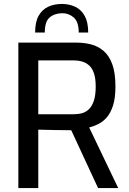

<svg xmlns="http://www.w3.org/2000/svg" viewBox="-20 -953 654 973"><path d="M73 0V-737H368Q406 -737 441.5 -728Q477 -719 505 -695Q533 -671 549 -627.5Q565 -584 565 -514Q565 -457 553 -419Q541 -381 521.5 -358.5Q502 -336 478.5 -324.5Q455 -313 432 -307L579 0H477L341 -293Q326 -293 304.5 -293.5Q283 -294 259.5 -294Q236 -294 213.5 -295Q191 -296 174 -296V0ZM174 -374H352Q376 -374 396 -379.5Q416 -385 431.5 -400.5Q447 -416 456 -443.5Q465 -471 465 -514Q465 -556 456 -582Q447 -608 431 -622Q415 -636 395 -641.5Q375 -647 352 -647H174ZM294 -933Q331 -933 361.5 -918.5Q392 -904 409.5 -872Q427 -840 427 -788H379Q379 -843 353 -865Q327 -887 294 -886Q255 -885 231 -864Q207 -843 207 -788H158Q158 -842 176 -873.5Q194 -905 224.5 -919Q255 -933 294 -933Z"/></svg>

Font: Exo Thin Medium
Style: Regular
Weight: 500
Version: Version 2.000